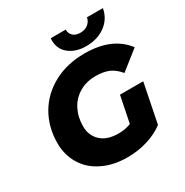

<svg xmlns="http://www.w3.org/2000/svg" viewBox="-205 -1074 1206 1253"><g transform="rotate(-30 398.0 -448.0)"><path d="M518 -167 558 -365H733L674 -70C638 -43 596 -22 549 -8C501 7 451 14 398 14C327 14 266 1 213 -25C160 -50 119 -86 90 -133C61 -180 46 -233 46 -294C46 -375 65 -447 102 -511C139 -574 192 -624 259 -660C326 -696 404 -714 491 -714C630 -714 731 -671 796 -585L654 -473C631 -501 606 -521 579 -533C552 -544 519 -550 482 -550C435 -550 393 -540 358 -519C322 -498 294 -469 275 -432C256 -395 246 -354 246 -307C246 -259 262 -221 293 -193C324 -164 368 -150 425 -150C459 -150 490 -156 518 -167ZM527 -749C475 -749 433 -762 400 -788C367 -814 350 -849 350 -893C350 -900 350 -906 351 -910H464C463 -890 470 -874 483 -862C496 -850 514 -844 537 -844C560 -844 580 -850 595 -862C610 -874 620 -890 624 -910H744C735 -861 711 -822 672 -793C633 -764 584 -749 527 -749Z"/></g></svg>

Font: My Font
Style: Italic
Weight: 500
Designer: Julieta Ulanovsky
Foundry: Julieta Ulanovsky
Version: ""